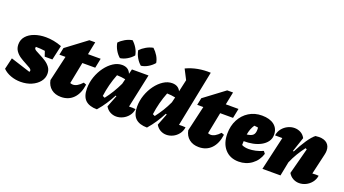

<svg xmlns="http://www.w3.org/2000/svg" viewBox="-67 -1355 3492 1948"><g transform="rotate(20 1679.0 -381.0)"><path d="M-8 -61 21 -184 234 -116Q239 -122 239 -130Q239 -143 218.5 -156Q198 -169 167.5 -184.5Q137 -200 106 -220.5Q75 -241 54.5 -270.5Q34 -300 34 -341Q34 -392 66 -428.5Q98 -465 152.5 -484.5Q207 -504 273 -504Q314 -504 358 -496Q402 -488 446 -471L411 -314H328L309 -370Q262 -377 210 -377Q208 -372 208 -365Q208 -352 229 -339.5Q250 -327 280.5 -312Q311 -297 341.5 -277Q372 -257 393 -228.5Q414 -200 414 -159Q414 -112 383 -73.5Q352 -35 300 -12.5Q248 10 183 10Q127 10 76.5 -8.5Q26 -27 -8 -61Z M621 14Q558 14 516.5 -19Q475 -52 464 -111L527 -384H461L477 -461L697 -626H760L732 -488H869L848 -384H709L663 -151Q678 -145 693 -145Q739 -145 791 -202L820 -191Q807 -93 755 -39.5Q703 14 621 14Z M1008 7Q926 7 883.5 -32.5Q841 -72 841 -159Q841 -223 862.5 -284.5Q884 -346 920.5 -395.5Q957 -445 1002.5 -474.5Q1048 -504 1096 -504Q1167 -504 1191 -443L1204 -495H1383L1305 -131Q1341 -133 1376 -129Q1370 -86 1345 -55Q1320 -24 1285.5 -7.5Q1251 9 1215 9Q1181 9 1150 -7.5Q1119 -24 1099 -58L1149 -186L1140 -189Q1114 -139 1081.5 -89.5Q1049 -40 1008 7ZM1018 -141Q1030 -134 1042 -130Q1077 -175 1106.5 -223.5Q1136 -272 1161 -325L1174 -378Q1131 -387 1082 -388Q1035 -269 1018 -141ZM1109 -776Q1139 -749 1160 -713.5Q1181 -678 1187 -640Q1162 -610 1125 -588Q1088 -566 1050 -561Q1021 -585 999.5 -622Q978 -659 971 -700Q997 -728 1033 -748.5Q1069 -769 1109 -776ZM1334 -776Q1364 -749 1385.5 -713.5Q1407 -678 1413 -640Q1388 -610 1351.5 -588Q1315 -566 1276 -561Q1247 -585 1225.5 -622Q1204 -659 1197 -700Q1224 -728 1260 -748.5Q1296 -769 1334 -776Z M1874 -752H1875V-751ZM1549 7Q1467 7 1424.5 -32.5Q1382 -72 1382 -159Q1382 -223 1403.5 -284.5Q1425 -346 1461.5 -395.5Q1498 -445 1543.5 -474.5Q1589 -504 1637 -504Q1703 -504 1729 -450L1758 -580L1703 -687Q1765 -716 1831 -728Q1897 -740 1967 -737L1845 -130Q1879 -132 1916 -129Q1910 -86 1885.5 -55Q1861 -24 1827 -7.5Q1793 9 1757 9Q1723 9 1692.5 -7.5Q1662 -24 1642 -58L1692 -186L1681 -190Q1655 -139 1622.5 -89.5Q1590 -40 1549 7ZM1559 -141Q1571 -134 1583 -130Q1617 -174 1646 -221Q1675 -268 1699 -320L1713 -378Q1670 -387 1623 -388Q1576 -269 1559 -141Z M2109 14Q2046 14 2004.5 -19Q1963 -52 1952 -111L2015 -384H1949L1965 -461L2185 -626H2248L2220 -488H2357L2336 -384H2197L2151 -151Q2166 -145 2181 -145Q2227 -145 2279 -202L2308 -191Q2295 -93 2243 -39.5Q2191 14 2109 14Z M2539 14Q2446 14 2391 -47.5Q2336 -109 2336 -214Q2336 -299 2370.5 -365Q2405 -431 2466 -469Q2527 -507 2606 -507Q2690 -507 2738 -469.5Q2786 -432 2786 -364Q2786 -322 2763 -290.5Q2740 -259 2701.5 -238Q2663 -217 2615.5 -207.5Q2568 -198 2518 -199Q2517 -182 2517 -163Q2517 -159 2517 -157Q2546 -141 2593 -141Q2626 -141 2665.5 -149.5Q2705 -158 2745 -176L2764 -151Q2741 -76 2680 -31Q2619 14 2539 14ZM2609 -356Q2609 -367 2608 -378Q2588 -382 2566 -383Q2550 -359 2540 -333Q2530 -307 2524 -273Q2572 -279 2590.5 -297.5Q2609 -316 2609 -356Z M2793 0 2876 -362Q2851 -362 2797 -363Q2804 -407 2829 -437.5Q2854 -468 2888.5 -484.5Q2923 -501 2959 -501Q2994 -501 3025 -485Q3056 -469 3075 -434L3022 -277L3031 -274Q3070 -351 3111 -411.5Q3152 -472 3185 -497Q3205 -500 3223 -500Q3280 -500 3311 -472.5Q3342 -445 3342 -395Q3342 -374 3336 -350L3285 -129Q3311 -130 3324 -130.5Q3337 -131 3353 -129Q3346 -86 3321 -55Q3296 -24 3261.5 -7.5Q3227 9 3190 9Q3156 9 3125 -7.5Q3094 -24 3074 -58L3148 -339Q3141 -344 3133 -347Q3098 -301 3069.5 -253.5Q3041 -206 3018 -152L2988 0Z"/></g></svg>

Font: Piazzolla Black
Style: Italic
Weight: 900
Italic angle: -11.3°
Designer: Juan Pablo del Peral
Foundry: Huerta Tipografica
Version: Version 1.330